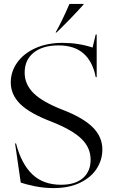

<svg xmlns="http://www.w3.org/2000/svg" viewBox="-20 -946 578 981"><path d="M86 -13 57 -213H62Q89 -109 145 -55.5Q201 -2 292 -2Q364 -2 403.5 -36Q443 -70 443 -130Q443 -191 396.5 -236.5Q350 -282 244 -324Q133 -366 84 -414Q35 -462 35 -525Q35 -580 68 -626.5Q101 -673 161 -700Q221 -727 299 -727Q381 -727 453 -703L469 -770H474V-552H469Q454 -631 407 -672.5Q360 -714 279 -714Q198 -714 152 -677Q106 -640 106 -575Q106 -515 151.5 -470Q197 -425 300 -385Q404 -345 453.5 -296Q503 -247 503 -182Q503 -130 474.5 -85Q446 -40 389.5 -12.5Q333 15 254 15Q204 15 158 5.5Q112 -4 86 -13ZM335 -926H407V-923Q349 -858 269 -780H264Q295 -834 335 -926Z"/></svg>

Font: Nyght Serif Light
Style: Regular
Weight: 300
Designer: Maksym Kobuzan
Version: Version 0.410